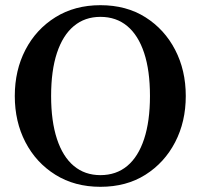

<svg xmlns="http://www.w3.org/2000/svg" viewBox="-20 -700 773 740"><path d="M367 20Q268 20 193.5 -26.5Q119 -73 78 -152Q37 -231 37 -330Q37 -429 78 -508Q119 -587 193.5 -633.5Q268 -680 367 -680Q467 -680 540.5 -633.5Q614 -587 655 -508Q696 -429 696 -330Q696 -231 655 -152Q614 -73 540.5 -26.5Q467 20 367 20ZM367 -25Q428 -25 470.5 -60.5Q513 -96 535.5 -164.5Q558 -233 558 -330Q558 -428 535.5 -496Q513 -564 470.5 -599.5Q428 -635 367 -635Q307 -635 264.5 -599.5Q222 -564 199.5 -496Q177 -428 177 -330Q177 -233 199.5 -164.5Q222 -96 264.5 -60.5Q307 -25 367 -25Z"/></svg>

Font: El Messiri
Style: Regular
Weight: 400
Designer: Mohamed Gaber
Foundry: Kief Type Foundry
Version: Version 2.020